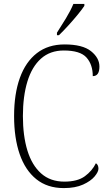

<svg xmlns="http://www.w3.org/2000/svg" viewBox="-20 -951 559 981"><path d="M306 10Q222 10 165.5 -35.5Q109 -81 80.5 -163.5Q52 -246 52 -358Q52 -471 81.5 -553Q111 -635 168.5 -679.5Q226 -724 310 -724Q402 -724 445 -689.5Q488 -655 488 -611Q488 -562 454 -562Q454 -621 422 -657Q390 -693 306 -693Q236 -693 189.5 -651.5Q143 -610 120 -534.5Q97 -459 97 -358Q97 -257 120 -182Q143 -107 190 -65Q237 -23 309 -23Q376 -23 413.5 -50.5Q451 -78 470 -117Q483 -109 483 -89Q483 -73 463.5 -49.5Q444 -26 404.5 -8Q365 10 306 10ZM271 -784Q293 -818 317 -857.5Q341 -897 355 -931H411V-921Q400 -904 377 -876Q354 -848 328 -819.5Q302 -791 281 -771H271Z"/></svg>

Font: Noto Serif SemiCondensed ExtraLight
Style: Regular
Weight: 200
Width: 4
Designer: Monotype Design Team
Foundry: Monotype Imaging Inc.
Version: Version 2.014